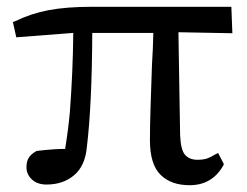

<svg xmlns="http://www.w3.org/2000/svg" viewBox="-20 -532 728 566"><path d="M117 12Q90 12 74 -3Q58 -18 58 -39Q58 -57 65.5 -68Q73 -79 88 -87Q112 -90 140 -92Q155 -93 172 -93Q181 -148 186 -202Q195 -322 196 -435L28 -422L18 -467L26 -470Q71 -492 123 -502Q176 -512 251 -512H662L665 -434L506 -437L511 -133Q513 -89 526 -75Q539 -61 562 -61Q580 -61 591 -65Q602 -69 613 -76L623 -81L640 -48L637 -42Q604 14 539 14Q484 14 453 -17Q422 -48 422 -118Q422 -164 424 -221L428 -341Q431 -387 432 -435H252Q251 -221 236 -98Q231 -43 198.5 -15.5Q166 12 117 12Z"/></svg>

Font: Early Summer Mincho Screen
Style: Regular
Weight: 400
Designer: GuiWonder
Version: Version 1.002